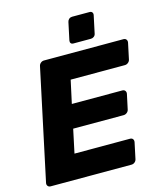

<svg xmlns="http://www.w3.org/2000/svg" viewBox="-129 -995 927 1090"><g transform="rotate(-15 334.0 -449.5)"><path d="M32.1 0Q21.5 0 15.6 -7.2Q9.6 -14.5 11.6 -25.1L150 -674.5Q152 -685.5 160.8 -692.8Q169.5 -700 180.1 -700H647Q658 -700 663.7 -692.8Q669.5 -685.5 667.5 -674.5L647.6 -580.8Q645.6 -570.1 636.7 -562.9Q627.9 -555.6 616.9 -555.6H298.5L269.1 -420.6H565.5Q576.5 -420.6 582.2 -413.4Q588 -406.1 586 -395.1L567.4 -308.3Q565.4 -297.6 556.5 -290.4Q547.6 -283.1 536.6 -283.1H240.2L210.7 -144.4H537.1Q548.1 -144.4 553.6 -137.1Q559 -129.9 557 -118.9L537.1 -25.1Q535.1 -14.5 526.6 -7.2Q518 0 507 0ZM366.6 -750Q356.6 -750 351.8 -756.2Q347 -762.3 349 -772.6L370.9 -875.6Q372.9 -885.6 380.6 -892.1Q388.3 -898.6 398.5 -898.6H501.5Q511.5 -898.6 516.5 -892.1Q521.5 -885.6 519.5 -875.6L497.6 -772.6Q495.6 -762.3 487.6 -756.2Q479.6 -750 469.6 -750Z"/></g></svg>

Font: Rubik Light
Style: Italic
Weight: 300
Italic angle: -12°
Designer: Hubert and Fischer
Foundry: Hubert and Fischer
Version: Version 2.300;gftools[0.9.30]